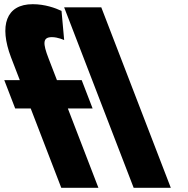

<svg xmlns="http://www.w3.org/2000/svg" viewBox="-202 -895 894 915"><path d="M-107.6 -513H-181.6L-129.6 -378H-55.6L90 0H267L121.4 -378H239.4L187.4 -513H69.4L29.3 -617C1.9 -688 0.4 -718 45.4 -718C74.4 -718 103.8 -704 103.8 -704L91.2 -843C61.8 -857 11.9 -875 -46.1 -875C-174.1 -875 -206.4 -772 -149.6 -622ZM435 0H612L280.7 -860H103.7Z"/></svg>

Font: Hussar
Style: BdOpOblFour
Weight: 700
Foundry: Cannot Into Space Fonts
Version: Version 2.00